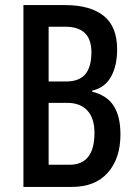

<svg xmlns="http://www.w3.org/2000/svg" viewBox="-20 -734 534 754"><path d="M236 -714Q334 -714 387 -672Q440 -630 440 -540Q440 -475 415.5 -432Q391 -389 342 -378V-374Q401 -359 427 -317.5Q453 -276 453 -206Q453 -112 403.5 -56Q354 0 263 0H72V-714ZM239 -414Q291 -414 315 -442.5Q339 -471 339 -529Q339 -629 237 -629H171V-414ZM171 -330V-87H253Q351 -87 351 -212Q351 -270 323 -300Q295 -330 245 -330Z"/></svg>

Font: Noto Sans Tamil ExtraCondensed Medium
Style: Regular
Weight: 500
Width: 2
Designer: Jelle Bosma - Monotype Design Team
Foundry: Monotype Imaging Inc.
Version: Version 2.004; ttfautohint (v1.8.4.7-5d5b)